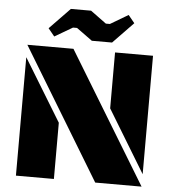

<svg xmlns="http://www.w3.org/2000/svg" viewBox="-57 -895 850 947"><g transform="rotate(5 368.0 -421.5)"><path d="M449.7 0 57.1 -647.9H285.2L679.2 0ZM679.2 -61.5 491.2 -371.1V-647.9H679.2ZM57.1 0V-586.4L245.1 -278.3V0ZM372.1 -695.3 293.9 -752H273.9L185.5 -700.2L154.3 -738.3L255.4 -842.8H355.5L433.6 -785.6H453.6L542 -837.9L573.2 -799.8L472.2 -695.3Z"/></g></svg>

Font: Black Ops One
Style: Regular
Weight: 400
Designer: James Grieshaber, Eben Sorkin
Foundry: Sorkin Type Co.
Version: Version 1.004; ttfautohint (v1.8.4.7-5d5b)